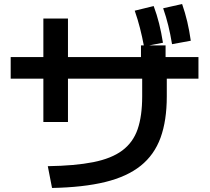

<svg xmlns="http://www.w3.org/2000/svg" viewBox="-20 -875 1040 952"><path d="M217 -51Q352 -53 442.5 -71Q533 -89 586.5 -129Q640 -169 662.5 -234.5Q685 -300 685 -397V-541H679V-650H801V-541H807V-397Q807 -277 776 -192Q745 -107 677.5 -53Q610 1 501.5 27.5Q393 54 238 57ZM195 -270V-783H317V-270ZM33 -485V-592H964V-485ZM694 -645Q685 -693 674 -736Q663 -779 648 -822L742 -845Q758 -802 769 -758Q780 -714 788 -663ZM833 -656Q825 -705 814.5 -748Q804 -791 789 -834L883 -855Q898 -812 908.5 -767.5Q919 -723 926 -673Z"/></svg>

Font: M PLUS 2 Thin SemiBold
Style: Regular
Weight: 600
Version: Version 1.001